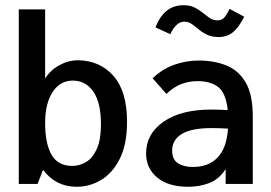

<svg xmlns="http://www.w3.org/2000/svg" viewBox="-20 -705 1040 736"><path d="M274 11Q194 11 145 -54L124 0H52V-669H153V-404Q173 -436 207.5 -455Q242 -474 279 -474Q363 -473 415 -414Q467 -355 467 -238Q467 -153 440 -98Q413 -43 369 -16Q325 11 274 11ZM257 -69Q286 -69 311 -84.5Q336 -100 351.5 -135Q367 -170 367 -229Q367 -311 338 -353.5Q309 -396 259 -396Q210 -396 181.5 -352Q153 -308 153 -233Q153 -155 177.5 -112Q202 -69 257 -69Z M702 11Q625 11 582.5 -24.5Q540 -60 540 -117Q540 -192 607 -238.5Q674 -285 790 -285Q803 -285 819 -284.5Q835 -284 853 -283Q846 -348 817 -371Q788 -394 737 -394Q705 -394 675.5 -383Q646 -372 618 -345L565 -405Q603 -441 648.5 -457Q694 -473 742 -473Q801 -473 848 -454Q895 -435 922 -388.5Q949 -342 949 -259V0H845V-57Q819 -17 781.5 -3Q744 11 702 11ZM640 -128Q640 -93 662.5 -79Q685 -65 719 -65Q780 -65 814.5 -101.5Q849 -138 854 -212Q838 -213 821 -213.5Q804 -214 791 -214Q714 -214 677 -191.5Q640 -169 640 -128ZM860 -671 916 -641Q895 -599 872.5 -581Q850 -563 819 -563Q792 -563 773.5 -572Q755 -581 741.5 -592.5Q728 -604 715 -613Q702 -622 687 -622Q655 -622 633 -574L576 -600Q591 -640 617.5 -662.5Q644 -685 684 -685Q709 -685 726.5 -676Q744 -667 757.5 -656Q771 -645 784 -636Q797 -627 814 -627Q830 -627 839.5 -637.5Q849 -648 860 -671Z"/></svg>

Font: Inconsolata SemiBold
Style: Regular
Weight: 600
Monospace: yes
Designer: Raph Levien, Cyreal, Brenton Simpson
Foundry: Raph Levien, Cyreal, Google
Version: Version 3.100; ttfautohint (v1.8.4.7-5d5b)